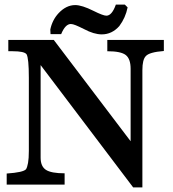

<svg xmlns="http://www.w3.org/2000/svg" viewBox="-20 -800 748 832"><path d="M533 -768Q524 -723 497 -687Q465 -651 421 -651Q387 -651 344 -674Q322 -685 308.5 -690.5Q295 -696 287 -696Q263 -696 245 -652H199L198 -672Q202 -692 211 -710Q220 -728 234 -743Q267 -778 306 -778Q335 -778 385 -753Q427 -732 441 -732Q465 -732 482 -780H521ZM156 -518V-117Q156 -79 179 -64Q202 -49 260 -49V0H9V-48Q82 -53 93 -67Q98 -75 101.5 -94Q105 -113 105 -146V-463Q105 -548 95 -565Q85 -578 35 -578H16V-627H213L546 -188V-502Q546 -545 525 -561.5Q504 -578 445 -578V-627H690V-579Q627 -574 612 -557Q597 -542 597 -496V12H557Z"/></svg>

Font: New Athena Unicode
Style: Bold
Weight: 700
Designer: J. Rusten 1997; rev. by R. Hancock 2001, 2002, rev. by D. Mastronarde 2002-2021
Foundry: Society for Classical Studies (formerly American Philological Association)
Version: Version 5.008